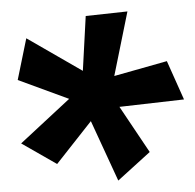

<svg xmlns="http://www.w3.org/2000/svg" viewBox="-20 -677 342 336"><path d="M11 -537 26 -610 125 -553 130 -649 203 -657 180 -544 272 -570 302 -503 189 -490 242 -411 187 -361 139 -465 80 -390 17 -426 101 -504Z"/></svg>

Font: Acme
Style: Regular
Weight: 400
Designer: Juan Pablo del Peral
Foundry: Juan Pablo del Peral
Version: Version 1.002